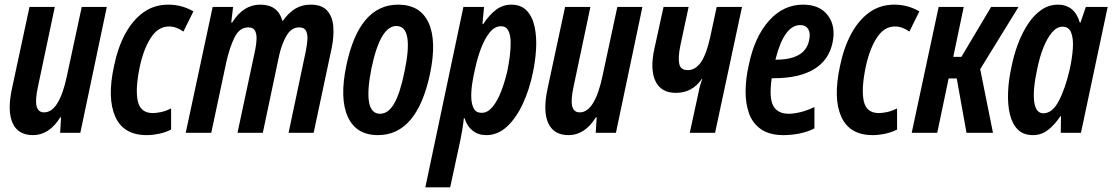

<svg xmlns="http://www.w3.org/2000/svg" viewBox="-20 -572 4791 827"><path d="M122 10Q58 10 34.5 -41.5Q11 -93 31 -188L107 -542H216L144 -201Q131 -142 137.5 -115Q144 -88 170 -88Q203 -88 227.5 -128Q252 -168 268 -244L332 -542H440L326 0H239L243 -67H240Q192 10 122 10Z M612 10Q512 10 476.5 -69.5Q441 -149 471 -287Q487 -366 519 -425.5Q551 -485 597.5 -518.5Q644 -552 705 -552Q763 -552 813 -523L770 -436Q739 -458 708 -458Q661 -458 629.5 -409Q598 -360 582 -284Q562 -188 573.5 -136.5Q585 -85 638 -85Q652 -85 672.5 -89Q693 -93 717 -105V-14Q694 -2 665.5 4Q637 10 612 10Z M780 0 896 -542H984L976 -475H980Q1028 -552 1101 -552Q1177 -552 1196 -483H1199Q1222 -516 1251 -534Q1280 -552 1318 -552Q1366 -552 1389 -526.5Q1412 -501 1415.5 -458.5Q1419 -416 1409 -367L1331 0H1223L1297 -351Q1302 -376 1304 -399.5Q1306 -423 1298.5 -438.5Q1291 -454 1269 -454Q1235 -454 1214.5 -419Q1194 -384 1183 -336L1112 0H1003L1079 -356Q1084 -380 1085 -402.5Q1086 -425 1078.5 -439.5Q1071 -454 1050 -454Q1011 -454 989.5 -409.5Q968 -365 954 -301L890 0Z M1608 10Q1514 10 1478 -69Q1442 -148 1472 -291Q1527 -552 1695 -552Q1790 -552 1826 -474Q1862 -396 1832 -253Q1776 10 1608 10ZM1617 -82Q1652 -82 1677.5 -125.5Q1703 -169 1722 -262Q1764 -460 1687 -460Q1618 -460 1580 -278Q1541 -82 1617 -82Z M1812 235 1976 -542H2065L2058 -468H2061Q2089 -510 2118 -531Q2147 -552 2182 -552Q2225 -552 2249.5 -525.5Q2274 -499 2283 -455.5Q2292 -412 2289 -360.5Q2286 -309 2275 -258Q2260 -185 2231.5 -124Q2203 -63 2163.5 -26.5Q2124 10 2074 10Q2040 10 2015.5 -9.5Q1991 -29 1981 -63H1978Q1975 -36 1971 -11.5Q1967 13 1963 31L1919 235ZM2055 -86Q2080 -86 2101 -111Q2122 -136 2138 -177Q2154 -218 2165 -265Q2171 -294 2175.5 -327.5Q2180 -361 2179.5 -391Q2179 -421 2169.5 -440Q2160 -459 2138 -459Q2111 -459 2089.5 -432.5Q2068 -406 2052 -364Q2036 -322 2026 -274Q2019 -245 2014 -212.5Q2009 -180 2010 -151Q2011 -122 2021 -104Q2031 -86 2055 -86Z M2429 10Q2365 10 2341.5 -41.5Q2318 -93 2338 -188L2414 -542H2523L2451 -201Q2438 -142 2444.5 -115Q2451 -88 2477 -88Q2510 -88 2534.5 -128Q2559 -168 2575 -244L2639 -542H2747L2633 0H2546L2550 -67H2547Q2499 10 2429 10Z M2951 0 2989 -175Q2991 -187 2995.5 -203Q3000 -219 3005 -232H3003Q2962 -172 2891 -172Q2827 -172 2803 -223Q2779 -274 2799 -364L2838 -542H2946L2911 -378Q2900 -326 2905.5 -298Q2911 -270 2942 -270Q2976 -270 2999.5 -304.5Q3023 -339 3039 -412L3067 -542H3176L3060 0Z M3355 10Q3295 10 3258.5 -15Q3222 -40 3206.5 -83Q3191 -126 3191.5 -180Q3192 -234 3205 -291Q3230 -413 3292 -482.5Q3354 -552 3439 -552Q3511 -552 3546 -505.5Q3581 -459 3566 -388Q3550 -312 3485.5 -273.5Q3421 -235 3312 -235H3304Q3292 -151 3310.5 -116.5Q3329 -82 3378 -82Q3399 -82 3428 -89Q3457 -96 3488 -111V-19Q3459 -4 3424 3Q3389 10 3355 10ZM3427 -464Q3357 -464 3320 -315H3323Q3448 -315 3465 -398Q3472 -428 3461.5 -446Q3451 -464 3427 -464Z M3739 10Q3639 10 3603.5 -69.5Q3568 -149 3598 -287Q3614 -366 3646 -425.5Q3678 -485 3724.5 -518.5Q3771 -552 3832 -552Q3890 -552 3940 -523L3897 -436Q3866 -458 3835 -458Q3788 -458 3756.5 -409Q3725 -360 3709 -284Q3689 -188 3700.5 -136.5Q3712 -85 3765 -85Q3779 -85 3799.5 -89Q3820 -93 3844 -105V-14Q3821 -2 3792.5 4Q3764 10 3739 10Z M3907 0 4023 -542H4131L4086 -327H4121L4249 -542H4367L4202 -274L4257 0H4143L4101 -234H4066L4017 0Z M4429 10Q4388 10 4364 -14Q4340 -38 4330 -79.5Q4320 -121 4322 -174Q4324 -227 4337 -285Q4347 -336 4365 -383.5Q4383 -431 4408 -469Q4433 -507 4465.5 -529.5Q4498 -552 4538 -552Q4571 -552 4595 -533.5Q4619 -515 4631 -475H4634L4657 -542H4751L4636 0H4549L4550 -72H4548Q4523 -35 4494.5 -12.5Q4466 10 4429 10ZM4474 -84Q4513 -84 4541 -138Q4569 -192 4588 -275Q4598 -321 4601 -363Q4604 -405 4594 -431Q4584 -457 4557 -457Q4532 -457 4511 -432Q4490 -407 4474 -366.5Q4458 -326 4448 -277Q4428 -185 4434.5 -134.5Q4441 -84 4474 -84Z"/></svg>

Font: Noto Sans ExtraCondensed SemiBold
Style: Italic
Weight: 600
Width: 2
Italic angle: -12°
Designer: Monotype Design Team
Foundry: Monotype Imaging Inc.
Version: Version 2.013; ttfautohint (v1.8.4.7-5d5b)